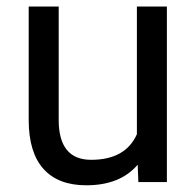

<svg xmlns="http://www.w3.org/2000/svg" viewBox="-20 -548 591 578"><path d="M394.5 -52.2Q341.8 9.8 239.7 9.8Q155.3 9.8 111.1 -39.3Q66.9 -88.4 66.4 -184.6V-528.3H156.7V-187Q156.7 -66.9 254.4 -66.9Q357.9 -66.9 392.1 -144V-528.3H482.4V0H396.5Z"/></svg>

Font: TypoPRO Roboto
Style: Regular
Weight: 400
Designer: Google
Version: Version 2.136; 2016